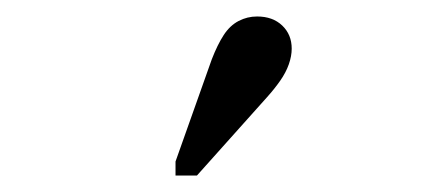

<svg xmlns="http://www.w3.org/2000/svg" viewBox="-20 -783 540 233"><path d="M237 -711Q244 -729 251.5 -740.5Q259 -752 269.5 -757.5Q280 -763 292 -763Q311 -763 322.5 -752Q334 -741 334 -724Q334 -715 330.5 -705Q327 -695 320 -685Q313 -675 304 -665L219 -570H193V-587Z"/></svg>

Font: Roboto Serif 72pt
Style: Regular
Weight: 400
Designer: Greg Gazdowicz
Foundry: Commercial Type
Version: Version 1.008